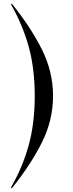

<svg xmlns="http://www.w3.org/2000/svg" viewBox="-20 -808 393 1039"><path d="M168 -289Q168 -438 135 -556.5Q102 -675 39 -785L44 -788Q145 -663 206 -542Q267 -421 267 -289Q267 -157 206.5 -36.5Q146 84 44 211L39 207Q102 98 135 -21Q168 -140 168 -289Z"/></svg>

Font: Nyght Serif
Style: Regular
Weight: 400
Designer: Maksym Kobuzan
Version: Version 0.410;July 4, 2025;FontCreator 15.0.0.2958 64-bit